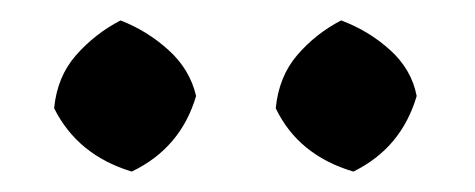

<svg xmlns="http://www.w3.org/2000/svg" viewBox="-20 -718 465 188"><path d="M326 -550Q272 -566 250 -612Q253 -643 271 -664Q289 -685 314 -698Q341 -688 362 -669Q383 -650 388 -624Q373 -573 326 -550ZM109 -550Q56 -566 33 -612Q36 -643 54.5 -664Q73 -685 98 -698Q124 -688 145 -669Q166 -650 172 -624Q157 -573 109 -550Z"/></svg>

Font: Eczar Medium
Style: Regular
Weight: 500
Designer: Vaibhav Singh
Foundry: Rosetta Type Foundry
Version: Version 2.000